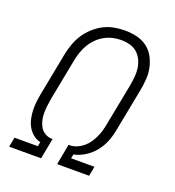

<svg xmlns="http://www.w3.org/2000/svg" viewBox="-126 -781 801 880"><g transform="rotate(20 275.0 -341.0)"><path d="M17 0 26 -47H140L144 -68Q124 -73 108.5 -85.5Q93 -98 83 -115Q73 -132 68.5 -152Q64 -172 63 -193Q62 -214 64.5 -235.5Q67 -257 71 -278L111 -485Q116 -510 125 -535.5Q134 -561 149 -584.5Q164 -608 185.5 -627.5Q207 -647 231 -659.5Q255 -672 281.5 -677Q308 -682 334 -682Q364 -682 392 -675.5Q420 -669 442 -653Q464 -637 477.5 -613Q491 -589 497 -561.5Q503 -534 501 -504.5Q499 -475 493 -445L453 -239Q448 -211 437 -183Q426 -155 407 -131Q388 -107 361.5 -90Q335 -73 306 -67L302 -47H416L407 0H251L270 -101H279Q296 -102 312 -109Q328 -116 341.5 -127.5Q355 -139 365 -153.5Q375 -168 382.5 -184Q390 -200 394.5 -216Q399 -232 402 -248L442 -454Q446 -476 448 -498Q450 -520 447 -540.5Q444 -561 435 -579.5Q426 -598 411 -611Q396 -624 375.5 -629.5Q355 -635 333 -635Q313 -635 293 -630.5Q273 -626 253.5 -615.5Q234 -605 218 -589Q202 -573 191 -554.5Q180 -536 173 -516Q166 -496 162 -476L122 -269Q119 -251 117 -233.5Q115 -216 115 -198.5Q115 -181 119 -164.5Q123 -148 131 -134Q139 -120 153.5 -111Q168 -102 185 -101H192L173 0Z"/></g></svg>

Font: Lode Dark
Style: Italic
Weight: 400
Italic angle: -11°
Monospace: yes
Designer: Belleve Invis
Foundry: Belleve Invis
Version: Version 29.2.0; ttfautohint (v1.8.3)